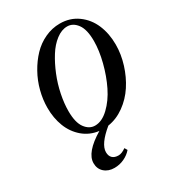

<svg xmlns="http://www.w3.org/2000/svg" viewBox="-218 -797 1058 1171"><g transform="rotate(-30 311.0 -211.0)"><path d="M239.7 253.4Q196.8 253.4 169.4 229Q142.1 204.6 142.1 164.6Q142.1 89.4 271.5 11.7Q208 3.9 160.9 -36.1Q113.8 -76.2 90.6 -136.2Q67.4 -196.3 67.4 -267.6Q67.4 -326.2 82.8 -385.3Q98.1 -444.3 127.2 -496.3Q156.2 -548.3 194.8 -588.9Q233.4 -629.4 283.9 -652.8Q334.5 -676.3 389.2 -676.3Q460.9 -676.3 514.6 -637.2Q568.4 -598.1 595 -535.2Q621.6 -472.2 621.6 -395.5Q621.6 -327.1 600.1 -258.3Q578.6 -189.5 541.7 -133.1Q504.9 -76.7 450.7 -37.6Q396.5 1.5 335.4 10.7Q241.2 87.9 241.2 144Q241.2 170.9 256.1 185.3Q271 199.7 298.8 199.7Q321.8 199.7 351.1 178.7L362.3 197.8Q340.8 223.1 308.3 238.3Q275.9 253.4 239.7 253.4ZM266.1 -29.3Q314.9 -29.3 362.5 -74.7Q410.2 -120.1 443.4 -187.7Q476.6 -255.4 496.8 -334.5Q517.1 -413.6 517.1 -481Q517.1 -561.5 488.5 -600.1Q460 -638.7 419.4 -638.7Q379.9 -638.7 341.1 -609.1Q302.2 -579.6 272 -531.2Q241.7 -482.9 217.8 -424.1Q193.8 -365.2 181.2 -303Q168.5 -240.7 168.5 -187Q168.5 -106.4 197 -67.9Q225.6 -29.3 266.1 -29.3Z"/></g></svg>

Font: Elstob 10pt SemiBold
Style: Italic
Weight: 600
Italic angle: -20°
Designer: Peter S. Baker
Version: Version 1.015